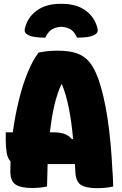

<svg xmlns="http://www.w3.org/2000/svg" viewBox="-20 -975 640 1004"><path d="M217 -778Q185 -778 162 -781.5Q139 -785 122 -795Q105 -805 110 -826Q124 -885 172.5 -920Q221 -955 296 -955H304Q379 -955 427.5 -920Q476 -885 490 -826Q495 -805 478 -795Q461 -785 438 -781.5Q415 -778 383 -778Q370 -807 352 -819.5Q334 -832 300 -835Q266 -832 248.5 -819.5Q231 -807 217 -778ZM226 0Q191 8 148 8Q88 8 61 -10.5Q34 -29 34 -78Q34 -104 35 -131Q20 -147 15 -176.5Q10 -206 10 -243V-283H47Q59 -372 79 -452.5Q99 -533 125 -596.5Q151 -660 182 -700Q229 -710 281 -710Q343 -710 382.5 -696Q422 -682 448 -650Q474 -618 494 -563Q553 -395 568 -80Q570 -61 570.5 -40.5Q571 -20 572 0Q535 9 489 9Q428 9 402 -9Q376 -27 374 -77Q373 -98 372 -117H229Q227 -62 226 0ZM261 -283Q290 -283 313.5 -276Q337 -269 357 -247L362 -249Q354 -341 339.5 -412Q325 -483 304 -534H301Q259 -445 241 -283Z"/></svg>

Font: Recursive Mn Csl St Blk
Style: Regular
Weight: 900
Monospace: yes
Version: Version 1.079;hotconv 1.0.112;makeotfexe 2.5.65598; ttfautoh